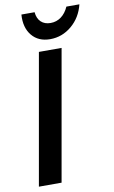

<svg xmlns="http://www.w3.org/2000/svg" viewBox="-99 -965 603 1017"><g transform="rotate(-10 202.0 -457.0)"><path d="M271 -703H149L25 0H147ZM237 -843Q205 -843 185.5 -861.5Q166 -880 163 -914H92Q87 -844 122 -801.5Q157 -759 220 -759Q285 -759 336 -802Q387 -845 404 -914H334Q319 -880 294 -861.5Q269 -843 237 -843Z"/></g></svg>

Font: Geom Medium
Style: Italic
Weight: 500
Italic angle: -10°
Version: Version 1.102